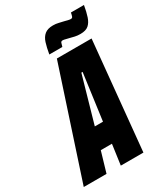

<svg xmlns="http://www.w3.org/2000/svg" viewBox="-257 -964 925 1059"><g transform="rotate(-30 205.5 -434.5)"><path d="M-46 0 180 -688H401L334 0H190L208 -129H137L99 0ZM174 -259H226L266 -553H258ZM155 -728Q162 -769 171 -797.5Q180 -826 199 -841.5Q218 -857 252 -857Q271 -857 286.5 -853Q302 -849 317 -846Q328 -843 338.5 -840.5Q349 -838 356 -838Q365 -838 368 -845.5Q371 -853 374 -869H457Q450 -828 440.5 -799.5Q431 -771 413.5 -755.5Q396 -740 361 -740Q342 -740 326.5 -743.5Q311 -747 296 -751Q285 -753 275 -756Q265 -759 257 -759Q248 -759 245 -751.5Q242 -744 238 -728Z"/></g></svg>

Font: Saira ExtraCondensed Black
Style: Italic
Weight: 900
Width: 2
Italic angle: -12°
Designer: Hector Gatti with collaboration of the Omnibus-Type team
Foundry: Omnibus-Type
Version: Version 1.101